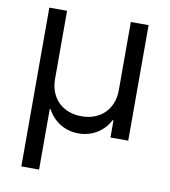

<svg xmlns="http://www.w3.org/2000/svg" viewBox="-84 -616 789 893"><g transform="rotate(10 311.0 -170.0)"><path d="M76.7 -545.5H160.5V-223Q160.5 -189.3 171.5 -161.8Q182.5 -134.2 202.2 -114.7Q221.9 -95.2 249.8 -84.5Q277.7 -73.9 311.1 -73.9Q344.8 -73.9 372.5 -84.5Q400.2 -95.2 419.9 -114.7Q439.6 -134.2 450.6 -161.8Q461.6 -189.3 461.6 -223V-545.5H545.5V0H461.6V-81H457.4Q446.4 -59.7 430.6 -43.1Q414.8 -26.6 396 -15.4Q377.1 -4.3 355.5 1.4Q333.8 7.1 311.1 7.1Q288.4 7.1 266.9 1.4Q245.4 -4.3 226.6 -15.4Q207.7 -26.6 191.9 -43.1Q176.1 -59.7 164.8 -81H160.5V204.5H76.7Z"/></g></svg>

Font: Inter P
Style: Regular
Weight: 400
Designer: Rasmus Andersson
Foundry: rsms
Version: Version 3.018;git-588b23468